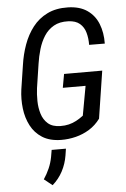

<svg xmlns="http://www.w3.org/2000/svg" viewBox="-63 -766 699 1067"><g transform="rotate(-5 286.5 -232.5)"><path d="M516.6 -354 475.6 -89.4Q449.7 -54.2 414.3 -32.2Q378.9 -10.3 338.1 0Q297.4 10.3 254.9 9.8Q192.4 8.8 151.1 -17.3Q109.9 -43.5 87.4 -86.7Q64.9 -129.9 58.6 -182.6Q52.2 -235.4 59.6 -289.1L80.1 -422.4Q88.4 -481.4 107.9 -535.6Q127.4 -589.8 160.2 -632.1Q192.9 -674.3 241.5 -698.2Q290 -722.2 356.9 -720.7Q422.4 -719.2 464.1 -690.4Q505.9 -661.6 525.4 -612.8Q544.9 -564 543.9 -502.4L456.5 -502.9Q457 -539.6 448.2 -571Q439.5 -602.5 416.5 -622.3Q393.6 -642.1 352.1 -643.6Q304.2 -645.5 271.2 -626.7Q238.3 -607.9 217.5 -575.4Q196.8 -543 185.1 -503.2Q173.3 -463.4 167.5 -423.3L147 -288.6Q142.6 -255.4 143.1 -217.3Q143.6 -179.2 154.1 -145.3Q164.6 -111.3 189.5 -89.6Q214.4 -67.9 258.3 -67.4Q284.2 -66.9 305.9 -72.3Q327.6 -77.6 347.4 -88.1Q367.2 -98.6 387.2 -113.8L417 -277.8H290L303.7 -354ZM277.8 60.5 272 98.1Q264.6 144 243.2 184.8Q221.7 225.6 186.5 256.3L140.6 219.7Q159.2 191.9 172.1 162.4Q185.1 132.8 191.4 100.1L198.2 60.5Z"/></g></svg>

Font: Roboto Condensed
Style: Italic
Weight: 400
Italic angle: -12°
Designer: Christian Robertson
Foundry: Google
Version: Version 3.0